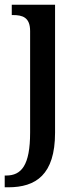

<svg xmlns="http://www.w3.org/2000/svg" viewBox="-28 -556 343 816"><path d="M-8 240H7C124 240 206 187 206 8V-536H22V-492H27C67 -492 100 -483 100 -424V7C100 147 63 190 -2 190H-8Z"/></svg>

Font: Noto Serif Tamil SemiCondensed Medium
Style: Regular
Weight: 500
Width: 4
Designer: Indian Type Foundry, Tom Grace, and the Monotype Design Team
Foundry: Monotype Imaging Inc.
Version: Version 2.004